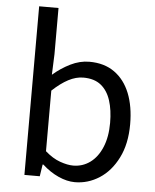

<svg xmlns="http://www.w3.org/2000/svg" viewBox="-56 -843 729 903"><g transform="rotate(5 309.0 -391.5)"><path d="M330.9 13.4Q293.9 13.4 253.1 -5Q212.4 -23.4 176.9 -56.1H173.2L164.6 0H92.1V-796H183.5V-578.3L179.7 -480.5Q217.2 -513.2 261.3 -535Q305.4 -556.8 350.5 -556.8Q421 -556.8 469.1 -522.5Q517.3 -488.2 542.1 -426.3Q566.8 -364.3 566.8 -280.4Q566.8 -187.9 533.5 -121.7Q500.3 -55.6 446.7 -21.1Q393.1 13.4 330.9 13.4ZM316.3 -63.7Q361 -63.7 396.3 -89.4Q431.6 -115.2 451.9 -163.6Q472.3 -212 472.3 -278.8Q472.3 -339.2 457.7 -384.5Q443.1 -429.8 411.8 -454.9Q380.5 -480.1 328.4 -480.1Q294.3 -480.1 258.3 -461.3Q222.4 -442.4 183.5 -405.9V-119.9Q218.8 -88.7 254.2 -76.2Q289.6 -63.7 316.3 -63.7Z"/></g></svg>

Font: Noto Sans HK Thin
Style: Regular
Weight: 100
Designer: Ryoko NISHIZUKA 西塚涼子 (kana, bopomofo & ideographs); Paul D. Hunt (Latin, Greek & Cyrillic); Sandoll Communications 산돌커뮤니
Foundry: Adobe
Version: Version 2.004-H2;hotconv 1.0.118;makeotfexe 2.5.65603